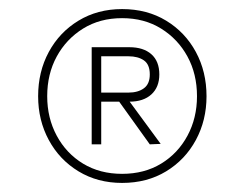

<svg xmlns="http://www.w3.org/2000/svg" viewBox="-20 -727 539 423"><path d="M64 -515Q64 -569 87.5 -612.5Q111 -656 153 -681.5Q195 -707 249 -707Q304 -707 346 -681.5Q388 -656 411.5 -612.5Q435 -569 435 -515Q435 -462 411.5 -418.5Q388 -375 346 -349.5Q304 -324 249 -324Q195 -324 153 -349.5Q111 -375 87.5 -418.5Q64 -462 64 -515ZM84 -515Q84 -467 105 -428Q126 -389 163 -366.5Q200 -344 249 -344Q298 -344 335 -366.5Q372 -389 393 -428Q414 -467 414 -515Q414 -564 393 -602.5Q372 -641 335 -664Q298 -687 249 -687Q200 -687 163 -664Q126 -641 105 -602.5Q84 -564 84 -515ZM182 -623V-409H203V-503H265Q296 -503 313.5 -519Q331 -535 331 -563Q331 -592 313.5 -607.5Q296 -623 265 -623ZM310 -409 334 -410 262 -508H239ZM263 -603Q284 -603 297 -594Q310 -585 310 -563Q310 -542 297 -532.5Q284 -523 263 -523H203V-603Z"/></svg>

Font: Albert Sans Thin
Style: Regular
Weight: 250
Designer: Andreas Rasmussen
Foundry: a.Foundry
Version: Version 1.025